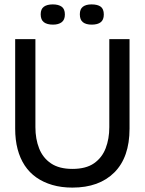

<svg xmlns="http://www.w3.org/2000/svg" viewBox="-20 -838 658 873"><path d="M309 15Q259 15 218 3Q177 -9 145.5 -31Q114 -53 92.5 -85.5Q71 -118 60 -160Q49 -202 49 -253V-660H141V-260Q141 -206 158 -163Q175 -120 212 -95Q249 -70 309 -70Q371 -70 407.5 -95.5Q444 -121 460.5 -164Q477 -207 477 -260V-660H569V-253Q569 -123 500 -54Q431 15 309 15ZM397 -726Q371 -726 357 -737Q343 -748 343 -773Q343 -797 357 -807.5Q371 -818 396 -818Q424 -818 438 -807.5Q452 -797 452 -772Q452 -748 438 -737Q424 -726 397 -726ZM221 -726Q194 -726 179.5 -737Q165 -748 165 -773Q165 -797 179.5 -807.5Q194 -818 220 -818Q246 -818 260.5 -807.5Q275 -797 275 -772Q275 -748 260.5 -737Q246 -726 221 -726Z"/></svg>

Font: Bricolage Grotesque 96pt
Style: Regular
Weight: 400
Version: Version 1.001;gftools[0.9.33.dev8+g029e19f]